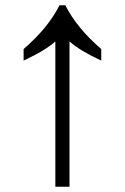

<svg xmlns="http://www.w3.org/2000/svg" viewBox="-20 -712 476 732"><path d="M191 0V-554Q152 -519 70 -481V-525Q163 -605 207 -692H229Q273 -605 366 -525V-481Q284 -519 245 -554V0Z"/></svg>

Font: hexkannada15
Style: Book
Weight: 400
Designer: Jelle Bosma - Monotype Design Team
Foundry: Monotype Imaging Inc.
Version: Version 2.003